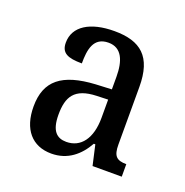

<svg xmlns="http://www.w3.org/2000/svg" viewBox="-74 -787 459 476"><g transform="rotate(20 155.0 -549.5)"><path d="M108 -380C151 -380 180 -405 199 -439H203L215 -386H292V-419C266 -419 257 -428 257 -458V-610C257 -690 221 -719 152 -719C88 -719 48 -694 48 -651C48 -624 65 -616 103 -616C103 -652 108 -687 148 -687C183 -687 195 -656 195 -614V-581L153 -579C66 -574 27 -543 27 -475C27 -415 57 -380 108 -380ZM133 -420C108 -420 92 -434 92 -477C92 -524 107 -551 165 -553L195 -554V-506C195 -451 171 -420 133 -420Z"/></g></svg>

Font: Noto Serif Myanmar ExtCond
Style: Regular
Weight: 400
Width: 2
Designer: Ben Mitchell and the Monotype Design Team
Foundry: Monotype Imaging Inc.
Version: Version 2.106